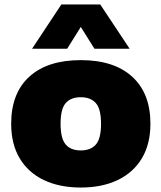

<svg xmlns="http://www.w3.org/2000/svg" viewBox="-20 -828 722 859"><path d="M341.5 11Q246 11 176 -22.5Q106 -56 68 -119.8Q30 -183.5 30 -274Q30 -411 111.2 -485Q192.5 -559 341.5 -559Q490 -559 571.5 -484.8Q653 -410.5 653 -274.5Q653 -183.5 614.8 -119.8Q576.5 -56 506.5 -22.5Q436.5 11 341.5 11ZM341.5 -155Q386 -155 409 -181.5Q432 -208 432 -274Q432 -340.5 408.8 -366.8Q385.5 -393 341.5 -393Q297 -393 274 -366.8Q251 -340.5 251 -274.5Q251 -208.5 273.8 -181.8Q296.5 -155 341.5 -155ZM123.5 -610 254.5 -808H428.5L560 -610H402.5L341.5 -707.5L280.5 -610Z"/></svg>

Font: Encode Sans Semi Expanded Black
Style: Regular
Weight: 900
Width: 6
Designer: Multiple Designers
Foundry: Impallari Type
Version: Version 3.000; ttfautohint (v1.8.3) -l 8 -r 50 -G 200 -x 14 